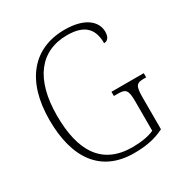

<svg xmlns="http://www.w3.org/2000/svg" viewBox="-170 -854 947 994"><g transform="rotate(-30 303.5 -357.0)"><path d="M348 10C423 10 477 -2 529 -28V-218C529 -290 540 -299 585 -299H597V-324H404V-299H425C474 -299 486 -290 486 -219V-44C456 -29 406 -21 356 -21C173 -21 98 -148 98 -358C98 -573 189 -693 351 -693C463 -693 497 -639 497 -561C518 -561 532 -577 532 -610C532 -667 481 -724 354 -724C166 -724 53 -591 53 -358C53 -132 148 10 348 10Z"/></g></svg>

Font: Noto Serif Ethiopic SemiCondensed ExtraLight
Style: Regular
Weight: 200
Width: 4
Designer: Monotype Design Team
Foundry: Monotype Imaging Inc.
Version: Version 2.102